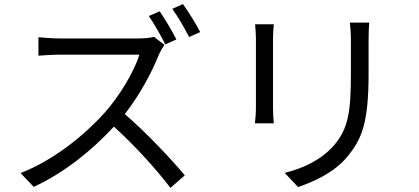

<svg xmlns="http://www.w3.org/2000/svg" viewBox="-20 -869 2040 934"><path d="M757 -814 704 -791C731 -752 764 -693 784 -653L838 -677C819 -716 782 -777 757 -814ZM870 -849 818 -826C845 -789 878 -732 900 -689L954 -713C935 -750 897 -812 870 -849ZM780 -651 729 -690C713 -685 687 -682 654 -682H268C238 -682 181 -686 167 -688V-598C178 -599 233 -603 268 -603H658C633 -520 560 -401 492 -324C389 -209 241 -90 80 -27L144 40C292 -28 427 -137 534 -253C636 -161 742 -44 809 45L879 -16C814 -94 692 -224 587 -314C658 -404 721 -521 755 -608C761 -621 774 -643 780 -651Z M1776 -759H1682C1685 -734 1687 -706 1687 -672V-514C1687 -325 1675 -244 1604 -161C1542 -91 1457 -51 1365 -28L1430 41C1503 16 1603 -27 1668 -105C1740 -191 1773 -270 1773 -510V-672C1773 -706 1774 -734 1776 -759ZM1312 -751H1221C1223 -732 1225 -697 1225 -679V-346C1225 -316 1222 -284 1220 -269H1312C1310 -287 1308 -320 1308 -345V-679C1308 -703 1310 -732 1312 -751Z"/></svg>

Font: Source Han Sans TC
Style: Regular
Weight: 400
Designer: Ryoko NISHIZUKA 西塚涼子 (kana, bopomofo & ideographs); Paul D. Hunt (Latin, Greek & Cyrillic); Sandoll Communications 산돌커뮤니
Foundry: Adobe
Version: Version 2.002;hotconv 1.0.116;makeotfexe 2.5.65601